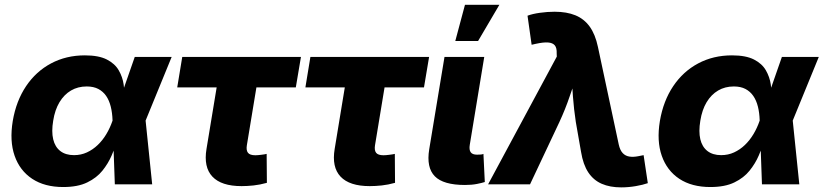

<svg xmlns="http://www.w3.org/2000/svg" viewBox="-20 -790 3530 823"><path d="M251 11.7Q171.4 11.7 118.2 -23.4Q64.9 -58.6 42.7 -122.1Q20.5 -185.5 34.7 -271.5Q49.3 -357.4 91.8 -420.7Q134.3 -483.9 199 -518.3Q263.7 -552.7 343.8 -552.7Q403.3 -552.7 438 -534.9Q472.7 -517.1 489 -488.5Q505.4 -460 510 -428Q514.6 -396 514.6 -367.7H568.8L604 -274.4L632.3 0H472.2L462.4 -274.4Q461.4 -306.2 454.8 -332.8Q448.2 -359.4 435.1 -378.7Q421.9 -397.9 401.4 -408.7Q380.9 -419.4 351.6 -419.4Q314 -419.4 284.4 -402.1Q254.9 -384.8 235.1 -352.1Q215.3 -319.3 208 -272.5Q200.2 -226.1 208 -193.1Q215.8 -160.2 238.5 -142.6Q261.2 -125 297.4 -125Q327.1 -125 352.5 -136.7Q377.9 -148.4 398.9 -168.5Q419.9 -188.5 435.8 -215.1Q451.7 -241.7 461.9 -271.5L557.6 -545.9H715.8L603.5 -271.5L538.6 -184.6H482.4Q472.7 -156.7 458.3 -123Q443.8 -89.4 419.2 -58.6Q394.5 -27.8 354 -8.1Q313.5 11.7 251 11.7Z M1015.6 7.8Q928.7 7.8 890.4 -33Q852.1 -73.7 865.2 -151.9L908.7 -415.5H739.7L761.2 -545.9H1270L1248 -415.5H1079.1L1038.1 -167Q1034.7 -145.5 1043 -135Q1051.3 -124.5 1074.7 -124.5Q1083.5 -124.5 1099.6 -126.5Q1115.7 -128.4 1123 -130.4L1124 -6.3Q1094.2 2 1067.1 4.9Q1040 7.8 1015.6 7.8Z M1564.9 7.8Q1478 7.8 1439.7 -33Q1401.4 -73.7 1414.6 -151.9L1458 -415.5H1289.1L1310.5 -545.9H1819.3L1797.4 -415.5H1628.4L1587.4 -167Q1584 -145.5 1592.3 -135Q1600.6 -124.5 1624 -124.5Q1632.8 -124.5 1648.9 -126.5Q1665 -128.4 1672.4 -130.4L1673.3 -6.3Q1643.6 2 1616.5 4.9Q1589.4 7.8 1564.9 7.8Z M1973.1 2.9Q1880.4 2.9 1843.8 -34.4Q1807.1 -71.8 1819.8 -149.9L1885.3 -545.9H2055.7L1993.7 -169.4Q1990.2 -147.9 1997.6 -137.5Q2004.9 -127 2024.9 -127Q2035.6 -127 2042 -127.7Q2048.3 -128.4 2052.2 -130.4L2058.1 -9.8Q2046.4 -5.9 2024.2 -1.5Q2002 2.9 1973.1 2.9ZM1931.6 -614.3 1973.1 -769.5H2120.6L2029.3 -614.3Z M2072.3 0 2366.7 -547.4 2366.2 -561Q2367.2 -584.5 2358.2 -595.5Q2349.1 -606.4 2329.3 -607.9Q2309.6 -609.4 2276.4 -602.1L2258.8 -598.1L2241.2 -722.7Q2261.7 -730.5 2293.9 -735.1Q2326.2 -739.7 2357.4 -739.7Q2409.2 -739.7 2446.5 -724.4Q2483.9 -709 2507.8 -675.8Q2531.7 -642.6 2543 -588.9L2632.3 -170.4Q2637.7 -146 2649.2 -133.8Q2660.6 -121.6 2677.7 -118.9Q2694.8 -116.2 2716.8 -120.6L2738.8 -125L2756.8 -4.9Q2736.3 2.4 2705.1 7.8Q2673.8 13.2 2642.6 13.2Q2594.7 13.2 2559.3 -2.2Q2523.9 -17.6 2501.7 -51Q2479.5 -84.5 2470.7 -138.7L2448.2 -267.1Q2439.9 -321.8 2435.8 -377Q2431.6 -432.1 2429.2 -495.6H2463.9Q2440.4 -432.1 2421.9 -377Q2403.3 -321.8 2377.9 -267.1L2252 0Z M3024.9 11.7Q2945.3 11.7 2892.1 -23.4Q2838.9 -58.6 2816.7 -122.1Q2794.4 -185.5 2808.6 -271.5Q2823.2 -357.4 2865.7 -420.7Q2908.2 -483.9 2972.9 -518.3Q3037.6 -552.7 3117.7 -552.7Q3177.2 -552.7 3211.9 -534.9Q3246.6 -517.1 3262.9 -488.5Q3279.3 -460 3283.9 -428Q3288.6 -396 3288.6 -367.7H3342.8L3377.9 -274.4L3406.2 0H3246.1L3236.3 -274.4Q3235.4 -306.2 3228.8 -332.8Q3222.2 -359.4 3209 -378.7Q3195.8 -397.9 3175.3 -408.7Q3154.8 -419.4 3125.5 -419.4Q3087.9 -419.4 3058.3 -402.1Q3028.8 -384.8 3009 -352.1Q2989.3 -319.3 2981.9 -272.5Q2974.1 -226.1 2981.9 -193.1Q2989.7 -160.2 3012.5 -142.6Q3035.2 -125 3071.3 -125Q3101.1 -125 3126.5 -136.7Q3151.9 -148.4 3172.9 -168.5Q3193.8 -188.5 3209.7 -215.1Q3225.6 -241.7 3235.8 -271.5L3331.5 -545.9H3489.7L3377.4 -271.5L3312.5 -184.6H3256.3Q3246.6 -156.7 3232.2 -123Q3217.8 -89.4 3193.1 -58.6Q3168.5 -27.8 3127.9 -8.1Q3087.4 11.7 3024.9 11.7Z"/></svg>

Font: Inter ExtraBold
Style: Italic
Weight: 800
Italic angle: -9.3988°
Designer: Rasmus Andersson
Foundry: rsms
Version: Version 4.001;git-66647c0bb